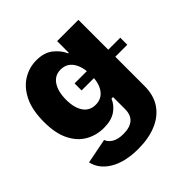

<svg xmlns="http://www.w3.org/2000/svg" viewBox="-198 -715 1094 1094"><g transform="rotate(-45 349.0 -168.5)"><path d="M307.6 215.8Q199.7 215.8 133.5 176Q67.4 136.2 53.2 71.3L204.1 41.5Q211.4 64 236.8 79.8Q262.2 95.7 307.1 95.7Q358.4 95.7 385.7 72.5Q413.1 49.3 413.1 1V-95.2H400.4Q385.3 -57.6 349.1 -32.5Q313 -7.3 252.4 -7.3Q192.9 -7.3 143.3 -35.2Q93.8 -63 64 -121.8Q34.2 -180.7 34.2 -272.9Q34.2 -369.1 64.9 -430.9Q95.7 -492.7 145.3 -522.7Q194.8 -552.7 252 -552.7Q316.4 -552.7 354.5 -521.2Q392.6 -489.7 408.2 -452.1H413.1V-545.9H584.5V-13.2Q584.5 62.5 549.6 113.3Q514.6 164.1 452.1 189.9Q389.6 215.8 307.6 215.8ZM312.5 -133.8Q360.4 -133.8 387 -170.9Q413.6 -208 413.6 -273.4Q413.6 -339.8 387.2 -378.7Q360.8 -417.5 312.5 -417.5Q264.6 -417.5 238.8 -378.2Q212.9 -338.9 212.9 -273.4Q212.9 -208 238.8 -170.9Q264.6 -133.8 312.5 -133.8ZM313 -248.5V-305.2H681.2V-248.5Z"/></g></svg>

Font: Inter Extra Bold
Style: Regular
Weight: 800
Designer: Rasmus Andersson
Foundry: rsms
Version: Version 4.000;git-3c8e0fc